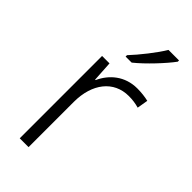

<svg xmlns="http://www.w3.org/2000/svg" viewBox="-241 -821 877 877"><g transform="rotate(45 197.0 -383.0)"><path d="M351 -758V-766H283C257 -722 203 -654 166 -615V-606H205C255 -646 321 -717 351 -758ZM307 -541C227 -541 172 -493 145 -433H142L136 -532H88V0H145V-292C145 -411 207 -489 304 -489C328 -489 349 -486 370 -480L379 -533C358 -538 333 -541 307 -541Z"/></g></svg>

Font: Noto Sans Telugu Light
Style: Regular
Weight: 300
Designer: Jelle Bosma - Monotype Design Team
Foundry: Monotype Imaging Inc.
Version: Version 2.005